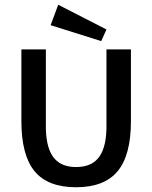

<svg xmlns="http://www.w3.org/2000/svg" viewBox="-20 -773 641 808"><path d="M406 -600 193 -667 225 -753 428 -649ZM70 -263V-565H173V-254Q171 -160 202 -115Q233 -70 300 -70Q368 -70 399 -115Q430 -160 428 -254V-565H531V-263Q531 -120 475 -52.5Q419 15 300 15Q181 15 125.5 -52.5Q70 -120 70 -263Z"/></svg>

Font: MB Grotesk
Style: Regular
Weight: 400
Designer: Nawras Khrais
Foundry: Nawras Khrais
Version: Version 1.000;PS 001.000;hotconv 1.0.88;makeotf.lib2.5.64775